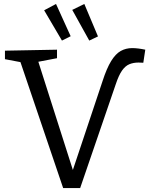

<svg xmlns="http://www.w3.org/2000/svg" viewBox="-20 -949 758 970"><path d="M299 1 79 -648 100 -632 5 -650V-693L268 -698V-655L158 -634L168 -655L354 -72H342L498 -539Q519 -604 541.5 -640.5Q564 -677 590 -691.5Q616 -706 648 -706Q662 -706 678.5 -704Q695 -702 714 -698L704 -632L680 -633Q654 -633 633.5 -624.5Q613 -616 596.5 -592.5Q580 -569 565 -524L385 1ZM293 -744 337 -766 263 -929 203 -897ZM431 -744 475 -765 406 -929 345 -899Z"/></svg>

Font: Pack4
Style: Regular
Weight: 400
Version: Version 2.002